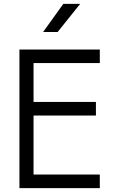

<svg xmlns="http://www.w3.org/2000/svg" viewBox="-20 -969 604 989"><path d="M80.1 0V-713.9H494.1V-644H152.8V-443.8H474.1V-374H152.8V-69.8H494.1V0ZM276.9 -804.2H202.1L306.2 -949.2H393.1Z"/></svg>

Font: Arcon-Regular
Style: Regular
Weight: 400
Designer: M. Zarth
Foundry: martin zarth - visuelle & digitale kommunikation
Version: Version 1.131;PS 001.131;hotconv 1.0.70;makeotf.lib2.5.58329